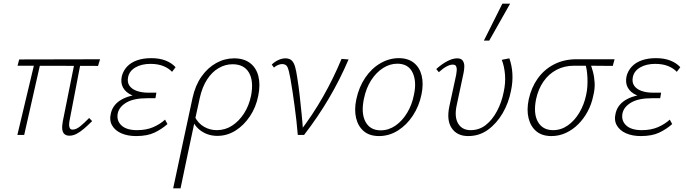

<svg xmlns="http://www.w3.org/2000/svg" viewBox="-20 -731 3718 1040"><path d="M356 4Q340 4 330 -4Q320 -12 317.5 -29Q315 -46 320 -73L387 -407H420L356 -74Q354 -62 354.5 -52Q355 -42 359 -35.5Q363 -29 374 -29Q392 -29 414 -46.5Q436 -64 463 -92L479 -75Q456 -52 435 -34Q414 -16 394.5 -6Q375 4 356 4ZM74 0 171 -407H203L111 0ZM511 -374 75 -375 84 -409 522 -410Z M717 6Q671 6 637 -9Q603 -24 587 -52Q571 -80 581 -119Q593 -168 643.5 -194.5Q694 -221 777 -221L775 -200Q729 -200 695 -215Q661 -230 646.5 -256.5Q632 -283 640 -319Q648 -349 669 -371Q690 -393 723 -404.5Q756 -416 799 -416Q844 -416 877 -403Q910 -390 931 -367L912 -342Q893 -362 864 -373.5Q835 -385 795 -385Q747 -385 714 -366Q681 -347 674 -314Q668 -286 681 -267Q694 -248 721 -238.5Q748 -229 783 -229H827L822 -199H778Q705 -199 665.5 -176Q626 -153 618 -118Q610 -78 637.5 -52Q665 -26 722 -26Q773 -26 810.5 -42.5Q848 -59 874 -83L887 -59Q857 -32 817.5 -13Q778 6 717 6Z M918 289Q932 226 944 167.5Q956 109 969 50Q982 -9 995 -70.5Q1008 -132 1023 -201Q1038 -269 1071.5 -316.5Q1105 -364 1151 -389.5Q1197 -415 1248 -415Q1301 -415 1334.5 -389.5Q1368 -364 1379.5 -318.5Q1391 -273 1379 -213Q1367 -151 1334 -101.5Q1301 -52 1255.5 -23.5Q1210 5 1157 5Q1126 5 1099.5 -5.5Q1073 -16 1053 -35Q1033 -54 1022 -80L1035 -99Q1053 -63 1085 -44.5Q1117 -26 1154 -26Q1200 -26 1237.5 -50.5Q1275 -75 1302 -117Q1329 -159 1340 -213Q1355 -292 1328.5 -337.5Q1302 -383 1240 -383Q1200 -383 1164 -362Q1128 -341 1101.5 -300Q1075 -259 1062 -200Q1056 -171 1050.5 -147Q1045 -123 1038.5 -92.5Q1032 -62 1022 -15Q1012 32 996.5 105Q981 178 958 289Z M1593 0Q1590 -38 1585.5 -78Q1581 -118 1575.5 -158Q1570 -198 1564.5 -235.5Q1559 -273 1553 -306Q1545 -350 1537.5 -367Q1530 -384 1508 -384Q1498 -384 1486 -379Q1474 -374 1464 -365L1452 -381Q1468 -397 1488 -406Q1508 -415 1526 -415Q1548 -415 1560 -403.5Q1572 -392 1578.5 -369Q1585 -346 1590 -311Q1598 -262 1603.5 -212Q1609 -162 1614 -112Q1619 -62 1622 -13L1602 -15Q1674 -109 1730.5 -208.5Q1787 -308 1830 -412L1868 -409Q1822 -301 1762 -199Q1702 -97 1627 0Z M2033 6Q1982 6 1951 -20Q1920 -46 1909 -91Q1898 -136 1910 -193Q1924 -259 1958 -309.5Q1992 -360 2040 -388Q2088 -416 2140 -416Q2190 -416 2221.5 -391Q2253 -366 2264 -321.5Q2275 -277 2263 -219Q2250 -156 2216.5 -105Q2183 -54 2135.5 -24Q2088 6 2033 6ZM2042 -25Q2085 -25 2122 -50.5Q2159 -76 2185.5 -120Q2212 -164 2222 -217Q2238 -289 2215 -337.5Q2192 -386 2132 -386Q2092 -386 2055 -362.5Q2018 -339 1990.5 -296.5Q1963 -254 1951 -195Q1935 -117 1960 -71Q1985 -25 2042 -25Z M2516 6Q2456 6 2427 -36.5Q2398 -79 2414 -155L2451 -326Q2453 -337 2454 -349.5Q2455 -362 2451 -371.5Q2447 -381 2432 -381Q2418 -381 2399 -371Q2380 -361 2357 -340L2343 -357Q2373 -384 2402.5 -399.5Q2432 -415 2456 -415Q2478 -415 2486.5 -402.5Q2495 -390 2495 -372.5Q2495 -355 2491 -336L2454 -162Q2440 -98 2461.5 -62Q2483 -26 2529 -26Q2576 -26 2611.5 -54Q2647 -82 2672 -129Q2697 -176 2708 -231Q2719 -280 2715.5 -325.5Q2712 -371 2698 -407L2739 -415Q2753 -376 2755.5 -331.5Q2758 -287 2748 -240Q2735 -173 2702.5 -117.5Q2670 -62 2623 -28Q2576 6 2516 6ZM2601 -511 2701 -711H2743L2630 -511Z M2967 6Q2916 6 2885 -20Q2854 -46 2843 -91Q2832 -136 2844 -193Q2858 -257 2892.5 -305.5Q2927 -354 2979.5 -381.5Q3032 -409 3097 -410H3309L3299 -374Q3237 -375 3181 -375Q3125 -375 3089 -375Q3037 -375 2995 -353Q2953 -331 2924.5 -290.5Q2896 -250 2884 -195Q2868 -117 2893.5 -71.5Q2919 -26 2976 -26Q3019 -26 3055.5 -51.5Q3092 -77 3118 -120.5Q3144 -164 3155 -217Q3160 -239 3161.5 -263Q3163 -287 3162 -309.5Q3161 -332 3158 -352Q3155 -372 3149 -386L3175 -393Q3184 -371 3191.5 -343.5Q3199 -316 3201 -283Q3203 -250 3193 -210Q3184 -166 3163 -127Q3142 -88 3112 -58Q3082 -28 3045 -11Q3008 6 2967 6Z M3451 6Q3405 6 3371 -9Q3337 -24 3321 -52Q3305 -80 3315 -119Q3327 -168 3377.5 -194.5Q3428 -221 3511 -221L3509 -200Q3463 -200 3429 -215Q3395 -230 3380.5 -256.5Q3366 -283 3374 -319Q3382 -349 3403 -371Q3424 -393 3457 -404.5Q3490 -416 3533 -416Q3578 -416 3611 -403Q3644 -390 3665 -367L3646 -342Q3627 -362 3598 -373.5Q3569 -385 3529 -385Q3481 -385 3448 -366Q3415 -347 3408 -314Q3402 -286 3415 -267Q3428 -248 3455 -238.5Q3482 -229 3517 -229H3561L3556 -199H3512Q3439 -199 3399.5 -176Q3360 -153 3352 -118Q3344 -78 3371.5 -52Q3399 -26 3456 -26Q3507 -26 3544.5 -42.5Q3582 -59 3608 -83L3621 -59Q3591 -32 3551.5 -13Q3512 6 3451 6Z"/></svg>

Font: Ysabeau Office ExtraLight
Style: Italic
Weight: 250
Italic angle: -12°
Designer: Christian Thalmann (Catharsis Fonts)
Version: Version 2.001;gftools[0.9.30]; featfreeze: tnum,lnum,ss02